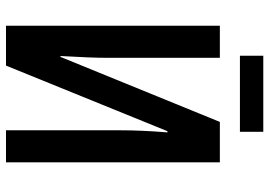

<svg xmlns="http://www.w3.org/2000/svg" viewBox="-149 -750 899 641"><g transform="rotate(90 300.5 -429.5)"><path d="M420 -859H166V-781H420ZM66 -714V0H199L418 -539H422C417 -478 415 -426 415 -385V0H522V-714H387L170 -182H167C171 -252 173 -298 173 -336V-714Z"/></g></svg>

Font: Noto Sans Display Condensed Medium
Style: Regular
Weight: 500
Width: 3
Designer: Monotype Design Team
Foundry: Monotype Imaging Inc.
Version: Version 1.900